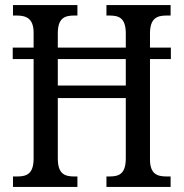

<svg xmlns="http://www.w3.org/2000/svg" viewBox="-20 -734 721 754"><path d="M31 0H284V-41H271C233 -41 207 -52 207 -112V-349H474V-113C474 -52 449 -41 410 -41H398V0H650V-41H634C597 -41 569 -51 569 -108V-502H651V-547H569V-602C569 -662 596 -673 634 -673H650V-714H398V-673H410C449 -673 474 -662 474 -602V-547H207V-603C207 -662 233 -673 271 -673H284V-714H31V-673H45C83 -673 112 -662 112 -605V-547H30V-502H112V-112C112 -52 86 -41 48 -41H31ZM207 -398V-502H474V-398Z"/></svg>

Font: Noto Serif Ethiopic Cn
Style: Regular
Weight: 400
Width: 3
Designer: Monotype Design Team
Foundry: Monotype Imaging Inc.
Version: Version 2.102